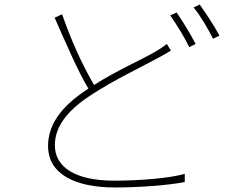

<svg xmlns="http://www.w3.org/2000/svg" viewBox="-20 -808 1040 847"><path d="M834 -775C865 -738 897 -682 920 -637L948 -651C927 -691 888 -750 861 -788ZM731 -740C758 -702 796 -640 815 -600L843 -614C820 -659 784 -717 759 -753ZM716 -614C701 -602 687 -593 667 -581C608 -546 494 -497 395 -433C338 -531 291 -638 254 -745L221 -730C269 -621 325 -491 370 -417L361 -411C244 -334 192 -253 192 -164C192 -39 313 19 487 19C606 19 730 8 795 -5V-41C729 -22 598 -11 484 -11C307 -11 222 -74 222 -167C222 -248 275 -319 379 -387C483 -456 610 -515 682 -555C705 -567 719 -576 734 -585Z"/></svg>

Font: SSpoqa Han Sans Neo Thin
Style: Regular
Weight: 100
Designer: [Spoqa Han Sans Neo] Dong-huui Kim  Younghwa Kang  Yujin Lee  [Noto Sans] Ryoko NISHIZUKA  (kana & ideographs); Paul D. 
Foundry: Spoqa (http://www.spoqa-han-sans.com)
Version: Version 1.000